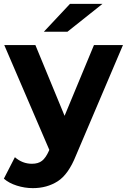

<svg xmlns="http://www.w3.org/2000/svg" viewBox="-30 -771 656 993"><path d="M140 202Q98 202 57 189Q16 176 -10 153L47 42Q86 76 135 76Q168 76 187.5 60.5Q207 45 223 9L225 4L-8 -538H153L304 -172L456 -538H606L363 33Q324 131 268.5 166.5Q213 202 140 202ZM197 -607 332 -751H500L319 -607Z"/></svg>

Font: Montserrat
Style: Bold
Weight: 700
Designer: Julieta Ulanovsky
Foundry: Julieta Ulanovsky
Version: Version 9.000; ttfautohint (v1.8.4.7-5d5b)